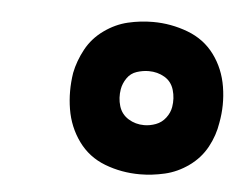

<svg xmlns="http://www.w3.org/2000/svg" viewBox="-34 -838 501 393"><g transform="rotate(5 216.0 -641.5)"><path d="M266 -485Q291 -485 317 -491Q343 -497 366 -513.5Q389 -530 402 -554Q415 -578 419 -604Q426 -641 420 -678Q414 -715 393 -743.5Q372 -772 337.5 -785Q303 -798 266 -798Q240 -798 214.5 -792Q189 -786 166 -769.5Q143 -753 130 -729Q117 -705 112 -680Q106 -642 112 -605.5Q118 -569 139 -540Q160 -511 194 -498Q228 -485 266 -485ZM266 -586Q248 -586 233.5 -595Q219 -604 214 -620.5Q209 -637 212 -655Q214 -667 221.5 -678Q229 -689 241.5 -693Q254 -697 266 -697Q284 -697 298.5 -688.5Q313 -680 318 -663Q323 -646 320 -628Q318 -616 310 -605.5Q302 -595 290 -590.5Q278 -586 266 -586Z"/></g></svg>

Font: Iosevka Sparkle
Style: Bold Italic
Weight: 700
Italic angle: -9°
Designer: Belleve Invis
Foundry: Belleve Invis
Version: Version 4.5.0; ttfautohint (v1.8.3)